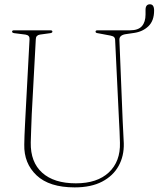

<svg xmlns="http://www.w3.org/2000/svg" viewBox="-20 -838 722 874"><path d="M522 -284 504 -657.5Q503.5 -665 499.2 -669.2Q495 -673.5 483 -676L424.5 -687Q415 -688 415 -694Q415 -700 423.5 -700H571.5Q609.5 -700 626 -719Q642.5 -738 642.5 -772V-793Q642.5 -818.5 662.5 -818.5Q681.5 -818.5 681.5 -790Q681.5 -743.5 655.5 -718.5Q629.5 -693.5 589.5 -688L555.5 -683Q522.5 -679 523.5 -656.5L538.5 -286.5Q539.5 -261 541 -236.2Q542.5 -211.5 543.5 -185.5Q545 -128 520 -82.8Q495 -37.5 444.8 -11.2Q394.5 15 320 15Q204.5 15 146.5 -39.8Q88.5 -94.5 90.5 -180Q90.5 -196 91.5 -220.5Q92.5 -245 93.8 -270.2Q95 -295.5 96 -313L114.5 -660Q115.5 -677.5 96 -680.5L45 -687Q35 -688.5 35 -694Q35 -700 43.5 -700H210Q218.5 -700 218.5 -694Q218.5 -688.5 208.5 -687L161.5 -680.5Q143.5 -677.5 143 -660L124.5 -317.5Q122.5 -278 121.8 -246Q121 -214 120 -189Q118.5 -100 172 -51.8Q225.5 -3.5 325.5 -3.5Q422.5 -3.5 475.5 -53.2Q528.5 -103 526 -188.5Q525.5 -217 524.2 -240.8Q523 -264.5 522 -284Z"/></svg>

Font: Fraunces 144pt S050 Thin
Style: Regular
Weight: 100
Version: Version 1.000; ttfautohint (v1.8.3)